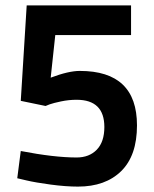

<svg xmlns="http://www.w3.org/2000/svg" viewBox="-20 -681 570 712"><path d="M79 -661H466V-551H185L168 -393Q234 -418 276 -418Q488 -418 488 -216Q488 -104 429.5 -46.5Q371 11 269 11Q224 11 168 3.5Q112 -4 78 -12L44 -20L57 -121Q181 -97 264 -97Q311 -97 339 -126Q367 -155 367 -210Q367 -311 264 -311Q235 -311 206.5 -305Q178 -299 164 -294L149 -288L57 -307Z"/></svg>

Font: TypoPRO Titillium Maps
Style: 800 wt
Weight: 800
Designer: Campivisivi
Foundry: Accademia di Belle Arti di Urbino and students of MA course of Visual design
Version: Version 001.001